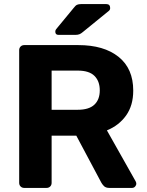

<svg xmlns="http://www.w3.org/2000/svg" viewBox="-20 -921 722 941"><path d="M99 0Q88 0 81 -7Q74 -14 74 -25V-675Q74 -686 81 -693Q88 -700 99 -700H364Q489 -700 561 -642.5Q633 -585 633 -477Q633 -404 598 -355Q563 -306 504 -282L645 -32Q648 -26 648 -21Q648 -13 642 -6.5Q636 0 627 0H516Q498 0 489 -9.5Q480 -19 476 -27L354 -256H233V-25Q233 -14 226 -7Q219 0 208 0ZM233 -383H361Q416 -383 442.5 -408Q469 -433 469 -478Q469 -523 443 -549Q417 -575 361 -575H233ZM267 -750Q251 -750 251 -766Q251 -774 256 -779L341 -882Q350 -894 357.5 -897.5Q365 -901 378 -901H501Q520 -901 520 -881Q520 -874 515 -869L386 -764Q378 -757 370 -753.5Q362 -750 349 -750Z"/></svg>

Font: Rubik SemiBold
Style: Regular
Weight: 600
Designer: Hubert and Fischer
Foundry: Hubert and Fischer
Version: Version 2.300;gftools[0.9.30]